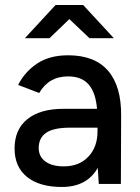

<svg xmlns="http://www.w3.org/2000/svg" viewBox="-20 -732 557 764"><path d="M369 -64Q326 12 226 12Q137 12 87.5 -28Q38 -68 38 -141Q38 -217 89 -258Q140 -299 233 -299H366Q361 -363 333 -395.5Q305 -428 251 -428Q174 -428 136 -362L52 -394Q80 -448 129 -480Q178 -512 251 -512Q357 -512 410 -450.5Q463 -389 462 -272L461 0H373ZM234 -70Q295 -70 331.5 -108.5Q368 -147 368 -209V-224H259Q193 -224 163.5 -203.5Q134 -183 134 -143Q134 -109 160.5 -89.5Q187 -70 234 -70ZM256 -656 177 -580H79L201 -712H311L433 -580H336Z"/></svg>

Font: Oak Sans Medium
Style: Regular
Weight: 500
Designer: Erik Kennedy, Walven
Foundry: Erik Kennedy, Walven
Version: Version 1.000